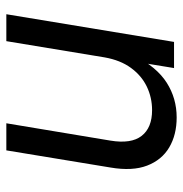

<svg xmlns="http://www.w3.org/2000/svg" viewBox="-6 -572 578 606"><g transform="rotate(90 283.0 -269.0)"><path d="M161.1 -310.1 109.9 0H24.9L112.3 -529.3H194.8L173.8 -400.9L154.8 -403.3Q191.9 -475.1 241.2 -506.3Q290.5 -537.6 350.6 -537.6Q405.3 -537.6 445.1 -514.2Q484.9 -490.7 502.7 -444.3Q520.5 -397.9 508.8 -329.1L454.6 0H369.1L423.8 -328.6Q434.6 -394 408.9 -427Q383.3 -460 327.6 -460Q288.1 -460 253.4 -443.4Q218.8 -426.8 194.3 -393.3Q169.9 -359.9 161.1 -310.1Z"/></g></svg>

Font: Inter 24pt
Style: Italic
Weight: 400
Italic angle: -9.3988°
Designer: Rasmus Andersson
Foundry: rsms
Version: Version 4.001;git-66647c0bb